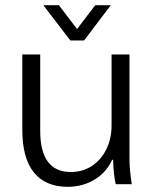

<svg xmlns="http://www.w3.org/2000/svg" viewBox="-20 -710 590 740"><path d="M66 -209V-500H135V-206Q135 -47 253 -47Q298 -47 333.5 -70Q369 -93 389.5 -134Q410 -175 410 -226V-500H479V-100Q479 -54 488 0H426Q417 -41 416 -94H412Q390 -45 344 -17.5Q298 10 241 10Q155 10 110.5 -45.5Q66 -101 66 -209ZM147 -690H207L277 -598L347 -690H407L304 -554H251Z"/></svg>

Font: Sarabun Light
Style: Regular
Weight: 300
Designer: Suppakit Chalermlarp | Katatrad Co.,Ltd.
Foundry: Cadson Demak Co.,Ltd.
Version: Version 1.000; ttfautohint (v1.6)